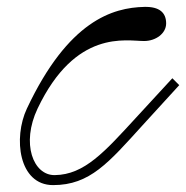

<svg xmlns="http://www.w3.org/2000/svg" viewBox="-20 -520 540 557"><path d="M134 17C241 17 295 -48 394 -157L500 -273L480 -293L375 -179C284 -80 225 -13 139 -12C76 -11 41 -104 89 -205C199 -436 346 -401 398 -401C432 -401 462 -423 462 -452C462 -483 443 -501 399 -500C307 -498 178 -460 58 -205C18 -120 34 17 134 17Z"/></svg>

Font: Louise
Style: Regular
Weight: 400
Designer: Ange Degheest & Luna Delabre & Camille Depalle
Foundry: Velvetyne Type Foundry
Version: Version 1.000;FEAKit 1.0